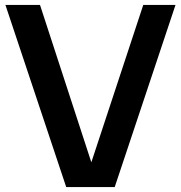

<svg xmlns="http://www.w3.org/2000/svg" viewBox="-20 -760 735 780"><path d="M249 0 2 -740H142.5L365.5 -56.5H336.5L562 -740H693L446 0Z"/></svg>

Font: Encode Sans SC SemiBold
Style: Regular
Weight: 600
Version: Version 3.002